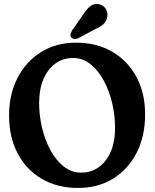

<svg xmlns="http://www.w3.org/2000/svg" viewBox="-20 -921 770 952"><path d="M356.5 -709.5Q460 -709.5 537 -664.2Q614 -619 656.8 -539Q699.5 -459 699.5 -354Q699.5 -245.5 657.5 -163.5Q615.5 -81.5 540.5 -35.2Q465.5 11 367 11Q264.5 11 187.5 -34Q110.5 -79 67.8 -159.8Q25 -240.5 25 -348.5Q25 -454.5 67.5 -536Q110 -617.5 184.8 -663.5Q259.5 -709.5 356.5 -709.5ZM550.5 -287Q550.5 -349 536 -410.2Q521.5 -471.5 494.2 -522Q467 -572.5 428.5 -603Q390 -633.5 342 -633.5Q292.5 -633.5 254.5 -606Q216.5 -578.5 195.2 -528.2Q174 -478 174 -410Q174 -348.5 188.5 -287.5Q203 -226.5 230.2 -176.2Q257.5 -126 296 -95.5Q334.5 -65 382.5 -65Q457 -65 503.8 -125.2Q550.5 -185.5 550.5 -287ZM390.5 -846Q408.5 -875.5 428.2 -890.8Q448 -906 473.5 -899.5Q496.5 -893 506.5 -873.2Q516.5 -853.5 511 -833Q505.5 -812 491 -799.5Q476.5 -787 449 -775L366 -730.5Q357.5 -726.5 348.2 -727.8Q339 -729 333.5 -735.5Q327.5 -743.5 329.8 -752.2Q332 -761 337.5 -770Z"/></svg>

Font: Fraunces 144pt S100 SemiBold
Style: Regular
Weight: 600
Version: Version 1.000; ttfautohint (v1.8.3)